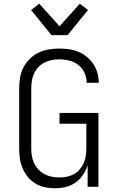

<svg xmlns="http://www.w3.org/2000/svg" viewBox="-20 -1004 640 1032"><path d="M276 8Q249 8 222 2.5Q195 -3 171.5 -17Q148 -31 130.5 -52Q113 -73 102 -98.5Q91 -124 87 -151Q83 -178 83 -205V-530Q83 -559 88 -587.5Q93 -616 106 -641.5Q119 -667 140 -687.5Q161 -708 186.5 -720.5Q212 -733 240.5 -738Q269 -743 297 -743Q324 -743 350 -739.5Q376 -736 400.5 -726Q425 -716 446 -699Q467 -682 481.5 -660Q496 -638 503.5 -612Q511 -586 511 -560V-559H446V-560Q446 -587 434 -613Q422 -639 400.5 -655.5Q379 -672 352 -678.5Q325 -685 297 -685Q277 -685 257 -681Q237 -677 218.5 -667.5Q200 -658 186 -643Q172 -628 163.5 -609.5Q155 -591 151.5 -571Q148 -551 148 -530V-205Q148 -184 151.5 -164Q155 -144 164 -125.5Q173 -107 187.5 -92Q202 -77 220 -67.5Q238 -58 258.5 -54Q279 -50 299 -50Q319 -50 339 -54Q359 -58 376.5 -67.5Q394 -77 407.5 -92.5Q421 -108 429.5 -126.5Q438 -145 441 -165Q444 -185 444 -205V-339H300V-397H509V0H451V-116Q442 -88 425.5 -63.5Q409 -39 385.5 -22.5Q362 -6 333.5 1Q305 8 276 8ZM257 -815 147 -950 191 -984 300 -863 409 -984 453 -950 343 -815Z"/></svg>

Font: Iosevka Aile Light
Style: Regular
Weight: 300
Designer: Belleve Invis
Foundry: Belleve Invis
Version: Version 27.3.5; ttfautohint (v1.8.4)